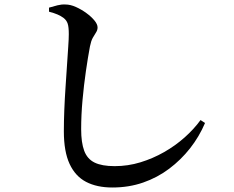

<svg xmlns="http://www.w3.org/2000/svg" viewBox="-20 -789 1040 854"><path d="M480 45Q411 45 363 20Q315 -5 289.5 -60Q264 -115 264 -205Q264 -249 266 -299.5Q268 -350 271.5 -401Q275 -452 278 -498.5Q281 -545 283.5 -581Q286 -617 286 -637Q286 -669 281 -684Q276 -699 263 -709Q251 -718 236 -724.5Q221 -731 198 -737V-755Q218 -761 236 -765.5Q254 -770 271 -769Q293 -769 317.5 -758Q342 -747 364 -731Q386 -715 400 -698Q414 -681 414 -667Q414 -655 407 -644.5Q400 -634 392.5 -620.5Q385 -607 380 -582Q371 -534 362 -472Q353 -410 347 -343.5Q341 -277 341 -214Q341 -155 354.5 -118.5Q368 -82 400.5 -66Q433 -50 490 -50Q549 -50 604.5 -67Q660 -84 710 -112.5Q760 -141 801.5 -178Q843 -215 872 -255L892 -242Q866 -181 825.5 -129.5Q785 -78 732.5 -38.5Q680 1 616.5 23Q553 45 480 45Z"/></svg>

Font: Noto Serif TC SemiBold
Style: Regular
Weight: 600
Version: Version 2.002-H1;hotconv 1.1.0;makeotfexe 2.6.0